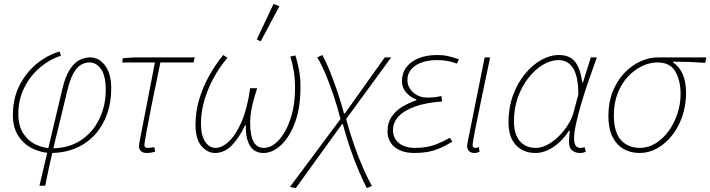

<svg xmlns="http://www.w3.org/2000/svg" viewBox="-20 -772 3640 984"><path d="M182 180 300 -318Q315 -380 337 -414.5Q359 -449 386 -463.5Q413 -478 442 -478Q487 -478 518.5 -436.5Q550 -395 550 -318Q550 -248 529 -188Q508 -128 468 -83.5Q428 -39 371.5 -14Q315 11 244 12L250 -12Q334 -13 395 -53.5Q456 -94 489 -162Q522 -230 522 -312Q522 -382 498.5 -417Q475 -452 438 -452Q417 -452 396 -440.5Q375 -429 357 -397.5Q339 -366 324 -304Q310 -245 295 -183.5Q280 -122 265 -60.5Q250 1 236.5 61.5Q223 122 212 180ZM242 12Q196 12 150.5 -9Q105 -30 75.5 -73Q46 -116 46 -182Q46 -269 81 -336.5Q116 -404 171.5 -448Q227 -492 286 -508L292 -486Q236 -469 186 -427Q136 -385 105 -324Q74 -263 74 -188Q74 -126 100 -87Q126 -48 166 -30Q206 -12 248 -12Z M730 12Q714 12 703 3Q692 -6 692 -24Q692 -29 693.5 -36Q695 -43 696 -50L774 -452H606L610 -474L674 -478H978L972 -452H802Q778 -338 759.5 -245.5Q741 -153 730.5 -95.5Q720 -38 720 -28Q720 -21 724.5 -17.5Q729 -14 737 -14Q743 -14 749 -14.5Q755 -15 771 -18L775 6Q761 9 752.5 10.5Q744 12 730 12Z M1082 12Q1043 12 1012.5 -23.5Q982 -59 982 -134Q982 -199 1000.5 -261.5Q1019 -324 1051 -382Q1083 -440 1124 -490L1146 -476Q1083 -402 1046.5 -312.5Q1010 -223 1010 -140Q1010 -77 1031.5 -45.5Q1053 -14 1084 -14Q1118 -14 1154 -48Q1190 -82 1219 -150Q1248 -218 1262 -320H1298Q1290 -295 1281.5 -265.5Q1273 -236 1267.5 -205Q1262 -174 1262 -146Q1262 -77 1279.5 -45.5Q1297 -14 1332 -14Q1371 -14 1407.5 -52.5Q1444 -91 1468 -160.5Q1492 -230 1492 -324Q1492 -368 1485.5 -408Q1479 -448 1468 -482L1494 -488Q1505 -453 1512.5 -413Q1520 -373 1520 -326Q1520 -220 1492 -144.5Q1464 -69 1420.5 -28.5Q1377 12 1330 12Q1283 12 1260.5 -26Q1238 -64 1240 -130H1236Q1208 -69 1169.5 -28.5Q1131 12 1082 12ZM1316 -560 1296 -570 1382 -752 1412 -740Z M1496 192 1466 186 1725 -162Q1709 -225 1688.5 -286Q1668 -347 1646.5 -397Q1625 -447 1606 -478L1632 -490Q1648 -462 1668.5 -412Q1689 -362 1709 -303Q1729 -244 1743 -190H1747L1952 -478H1985L1754 -162Q1772 -94 1795 -28.5Q1818 37 1842 91.5Q1866 146 1886 181L1860 192Q1842 158 1819.5 105.5Q1797 53 1775.5 -9.5Q1754 -72 1737 -136H1733Z M2104 12Q2060 12 2029 -2Q1998 -16 1982 -41Q1966 -66 1966 -98Q1966 -145 1989 -176.5Q2012 -208 2046 -227.5Q2080 -247 2114 -258V-262Q2084 -273 2062 -297.5Q2040 -322 2040 -356Q2040 -397 2062.5 -427Q2085 -457 2125.5 -473.5Q2166 -490 2220 -490Q2252 -490 2276 -484.5Q2300 -479 2332 -468L2322 -446Q2291 -457 2269 -460.5Q2247 -464 2218 -464Q2177 -464 2143 -452.5Q2109 -441 2088.5 -418Q2068 -395 2068 -362Q2068 -325 2097.5 -298.5Q2127 -272 2170 -272Q2190 -272 2205 -273.5Q2220 -275 2242 -280L2246 -252Q2163 -246 2107 -226Q2051 -206 2022.5 -175Q1994 -144 1994 -104Q1994 -64 2024.5 -39Q2055 -14 2106 -14Q2139 -14 2165 -18.5Q2191 -23 2219.5 -34Q2248 -45 2286 -66L2298 -46Q2260 -23 2229.5 -10.5Q2199 2 2169.5 7Q2140 12 2104 12Z M2410 12Q2395 12 2384.5 3Q2374 -6 2374 -24Q2374 -29 2375.5 -36Q2377 -43 2378 -50L2464 -478H2492Q2467 -359 2446.5 -261Q2426 -163 2414 -101Q2402 -39 2402 -28Q2402 -21 2406 -17.5Q2410 -14 2417 -14Q2420 -14 2423.5 -14.5Q2427 -15 2434 -18L2438 6Q2431 9 2424.5 10.5Q2418 12 2410 12Z M2724 12Q2663 12 2624.5 -28Q2586 -68 2586 -146Q2586 -220 2609 -283Q2632 -346 2670 -392.5Q2708 -439 2753.5 -464.5Q2799 -490 2844 -490Q2901 -490 2928 -454.5Q2955 -419 2964 -350H2968L3008 -478H3039Q3017 -418 2996 -357Q2975 -296 2958.5 -239.5Q2942 -183 2932 -137Q2922 -91 2922 -62Q2922 -43 2928.5 -28.5Q2935 -14 2957 -14Q2963 -14 2968 -15.5Q2973 -17 2976 -18L2982 6Q2974 9 2968 10.5Q2962 12 2951 12Q2929 12 2912.5 -1Q2896 -14 2896 -46Q2896 -55 2897.5 -70.5Q2899 -86 2900 -102H2896Q2862 -49 2816 -18.5Q2770 12 2724 12ZM2726 -14Q2755 -14 2786 -30.5Q2817 -47 2845 -75Q2873 -103 2893 -136Q2913 -169 2921 -202L2944 -288Q2944 -378 2918 -421Q2892 -464 2842 -464Q2802 -464 2761.5 -439.5Q2721 -415 2687.5 -372Q2654 -329 2634 -272.5Q2614 -216 2614 -152Q2614 -84 2644 -49Q2674 -14 2726 -14Z M3258 12Q3211 12 3175 -9Q3139 -30 3118.5 -72Q3098 -114 3098 -178Q3098 -247 3120 -302.5Q3142 -358 3179 -397Q3216 -436 3261 -457Q3306 -478 3352 -478H3600L3594 -450Q3553 -453 3512.5 -454.5Q3472 -456 3430 -456V-452Q3462 -430 3479 -391.5Q3496 -353 3496 -296Q3496 -231 3476.5 -175Q3457 -119 3423.5 -77Q3390 -35 3347.5 -11.5Q3305 12 3258 12ZM3260 -14Q3301 -14 3338.5 -36.5Q3376 -59 3405 -98Q3434 -137 3451 -187Q3468 -237 3468 -291Q3468 -359 3441 -405.5Q3414 -452 3350 -452Q3309 -452 3269 -432.5Q3229 -413 3196.5 -377.5Q3164 -342 3145 -292.5Q3126 -243 3126 -182Q3126 -94 3162.5 -54Q3199 -14 3260 -14Z"/></svg>

Font: Source Sans Variable
Style: Italic
Weight: 200
Italic angle: -11°
Designer: Paul D. Hunt
Foundry: Adobe Systems Incorporated
Version: Version 3.006;hotconv 1.0.111;makeotfexe 2.5.65597